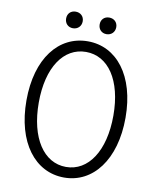

<svg xmlns="http://www.w3.org/2000/svg" viewBox="-101 -1015 901 1105"><g transform="rotate(10 350.0 -462.0)"><path d="M203 -890C203 -861 223 -841 251 -841C279 -841 300 -861 300 -890C300 -919 279 -938 251 -938C223 -938 203 -919 203 -890ZM399 -890C399 -861 419 -841 447 -841C475 -841 496 -861 496 -890C496 -919 475 -938 447 -938C419 -938 399 -919 399 -890ZM60 -386C60 -140 180 14 350 14C518 14 639 -140 639 -386C639 -632 518 -782 350 -782C180 -782 60 -632 60 -386ZM568 -386C568 -179 480 -48 350 -48C220 -48 132 -179 132 -386C132 -593 220 -720 350 -720C480 -720 568 -593 568 -386Z"/></g></svg>

Font: Kawkab Mono Light
Style: Regular
Weight: 300
Monospace: yes
Designer: Abdullah Arif
Foundry: Abdullah Arif
Version: Version 1.000;PS 000.500;hotconv 1.0.88;makeotf.lib2.5.64775